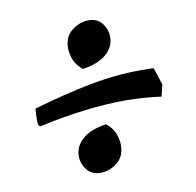

<svg xmlns="http://www.w3.org/2000/svg" viewBox="-61 -633 623 610"><g transform="rotate(-10 250.0 -328.0)"><path d="M54 -265Q51 -265 48.5 -269Q46 -273 46 -284Q46 -290 46.5 -304Q47 -318 48 -323Q147 -352 232 -368.5Q317 -385 397 -385Q408 -385 419 -385Q430 -385 440 -384L458 -329L449 -291Q418 -295 390 -297Q362 -299 334 -299Q272 -299 201.5 -290.5Q131 -282 54 -265ZM216 -86Q188 -86 172.5 -106Q157 -126 157 -150Q157 -182 183.5 -205Q210 -228 260 -235Q280 -219 287.5 -199.5Q295 -180 295 -162Q295 -125 270 -105.5Q245 -86 216 -86ZM262 -570Q291 -570 306 -550Q321 -530 321 -506Q321 -474 294.5 -451Q268 -428 218 -421Q198 -437 190.5 -456.5Q183 -476 183 -494Q183 -531 208.5 -550.5Q234 -570 262 -570Z"/></g></svg>

Font: Julee
Style: Regular
Weight: 400
Designer: Julian Tunni
Foundry: Julian Tunni
Version: Version 1.002; ttfautohint (v1.8.4.7-5d5b);gftools[0.9.23]